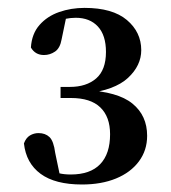

<svg xmlns="http://www.w3.org/2000/svg" viewBox="-20 -939 445 499"><path d="M192.9 -459.5Q123.4 -459.5 85.6 -487.2Q47.8 -515 42.2 -566.3Q47.6 -580.9 57.9 -587Q68.2 -593.1 80.1 -593.1Q97.7 -593.1 108.6 -582.8Q119.5 -572.5 123.5 -541.5L137.1 -476.5L106.3 -498Q121.1 -491.8 134 -488.6Q146.8 -485.5 163.9 -485.5Q214.7 -485.5 240.4 -512.4Q266.1 -539.2 266.1 -590.1Q266.1 -635.5 240.7 -659.9Q215.4 -684.3 164.5 -684.3H137.4V-713.1H161.5Q204.5 -713.1 230 -735.2Q255.4 -757.3 255.4 -804Q255.4 -847.4 234.4 -870.1Q213.4 -892.8 176.7 -892.8Q163.6 -892.8 148.7 -889.8Q133.8 -886.8 115.6 -881L153 -898.8L140.2 -837.1Q136.2 -813.9 123.1 -805Q109.9 -796 94.3 -796Q71.6 -796 60.3 -815.5Q62.6 -851.3 82.7 -874.1Q102.8 -896.9 133.7 -907.7Q164.6 -918.5 199.7 -918.5Q272.5 -918.5 309.8 -887Q347.1 -855.4 347.1 -808.7Q347.1 -768.6 312.6 -736.5Q278 -704.4 202.3 -695.8L200.8 -705Q286.3 -700.8 324.3 -669.7Q362.4 -638.6 362.4 -586.1Q362.4 -548.1 340.9 -519.4Q319.5 -490.7 281.5 -475.1Q243.4 -459.5 192.9 -459.5Z"/></svg>

Font: Source Han Serif JP VF
Style: Regular
Weight: 250
Designer: Ryoko NISHIZUKA 西塚涼子 (kana & ideographs); Frank Grießhammer (Latin, Greek & Cyrillic); Wenlong ZHANG 张文龙 (bopomofo); San
Foundry: Adobe
Version: Version 2.001;hotconv 1.1.0;makeotfexe 2.6.0